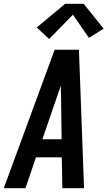

<svg xmlns="http://www.w3.org/2000/svg" viewBox="-39 -999 570 1019"><path d="M-19 0 161 -490 251 -735H380L407 0H292L289 -164H152L96 0ZM186 -260H288L285 -490Q284 -504 284 -517.5Q284 -531 284 -544Q279 -531 274.5 -517.5Q270 -504 265 -490ZM222 -792 156 -853 307 -979H405L511 -847L433 -798L348 -921Z"/></svg>

Font: Iosevka SS04 Oblique
Style: Bold
Weight: 700
Italic angle: -9°
Monospace: yes
Designer: Belleve Invis
Foundry: Belleve Invis
Version: Version 19.0.0; ttfautohint (v1.8.4)